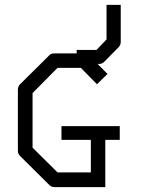

<svg xmlns="http://www.w3.org/2000/svg" viewBox="-20 -815 580 784"><path d="M473 -795V-643Q473 -632.5 465 -623L406 -563Q397 -554 386 -554H378.5L419 -513L376 -471L310 -538H215L113 -435V-212L215 -111H351V-244H231V-300H469V-244H410V-51H203Q190 -51 182 -59L62 -178Q53 -187 53 -199V-447Q53 -462 61 -470L181 -589Q187 -597 202 -597H293V-611H374L415 -654V-795Z"/></svg>

Font: 3270 Nerd Font
Style: Regular
Weight: 400
Monospace: yes
Version: Version 3.0.1;Nerd Fonts 3.3.0